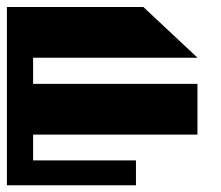

<svg xmlns="http://www.w3.org/2000/svg" viewBox="-20 -389 640 555"><path d="M0 -368.7H394.5L550.8 -222.2H75.7V-146.5H550.8V0H75.7V74.7H373V146.5H0Z"/></svg>

Font: Aqlam Corner
Style: Regular
Weight: 400
Designer: Developer/ Husham Jawad
Version: Version 1.00;December 29, 2020;FontCreator 13.0.0.2683 32-bi